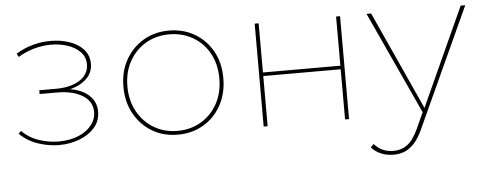

<svg xmlns="http://www.w3.org/2000/svg" viewBox="-48 -642 2431 961"><g transform="rotate(-5 1167.0 -161.5)"><path d="M230 3Q179 3 126 -14.5Q73 -32 33 -71L46 -84Q83 -47 134 -30.5Q185 -14 235 -15Q289 -16 330.5 -33.5Q372 -51 395.5 -81Q419 -111 419 -147Q419 -200 370.5 -230Q322 -260 241 -260H155V-279H242Q287 -279 324 -291.5Q361 -304 382.5 -328.5Q404 -353 404 -387Q404 -425 379 -450.5Q354 -476 313.5 -489Q273 -502 226 -501Q187 -500 146 -488.5Q105 -477 67 -454L58 -471Q99 -496 143 -508Q187 -520 232 -520Q283 -520 327 -505Q371 -490 397.5 -460.5Q424 -431 424 -389Q424 -350 400 -322Q376 -294 336 -279Q296 -264 247 -264L250 -275Q341 -275 390 -240Q439 -205 439 -147Q439 -100 409.5 -66.5Q380 -33 332.5 -15Q285 3 230 3Z M827 3Q755 3 698.5 -30.5Q642 -64 609 -123.5Q576 -183 576 -259Q576 -336 609 -394.5Q642 -453 698.5 -486.5Q755 -520 827 -520Q899 -520 956 -486.5Q1013 -453 1045.5 -394.5Q1078 -336 1078 -259Q1078 -183 1045.5 -123.5Q1013 -64 956 -30.5Q899 3 827 3ZM827 -16Q893 -16 945.5 -47Q998 -78 1028 -133Q1058 -188 1058 -259Q1058 -331 1028 -385.5Q998 -440 945.5 -470.5Q893 -501 827 -501Q761 -501 709 -470.5Q657 -440 626.5 -385.5Q596 -331 596 -259Q596 -188 626.5 -133Q657 -78 709 -47Q761 -16 827 -16Z M1258 0V-517H1278V-270H1667V-517H1687V0H1667V-252H1278V0Z M1895 197Q1861 197 1832.5 185.5Q1804 174 1783 151L1798 135Q1819 157 1842 167.5Q1865 178 1896 178Q1934 178 1964 156.5Q1994 135 2021 77L2059 -7L2064 -14L2293 -517H2316L2041 83Q2022 125 1999.5 150Q1977 175 1951.5 186Q1926 197 1895 197ZM2063 11 1820 -517H1843L2072 -14Z"/></g></svg>

Font: Montserrat Thin
Style: Regular
Weight: 100
Designer: Julieta Ulanovsky
Foundry: Julieta Ulanovsky
Version: Version 9.000